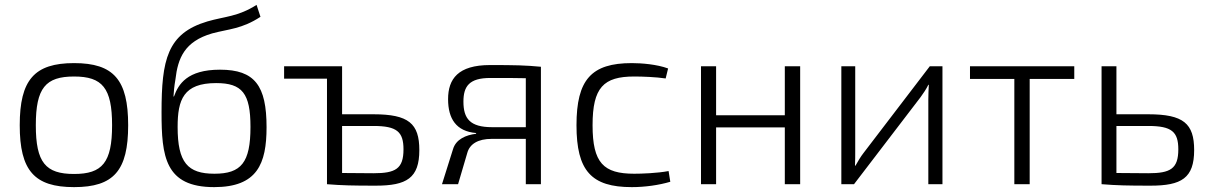

<svg xmlns="http://www.w3.org/2000/svg" viewBox="-20 -756 4968 788"><path d="M284 -497C121 -497 61 -428 61 -242C61 -56 121 12 284 12C447 12 506 -56 506 -242C506 -428 447 -497 284 -497ZM284 -442C400 -442 440 -395 440 -242C440 -89 400 -42 284 -42C167 -42 127 -89 127 -242C127 -395 167 -442 284 -442Z M1033 -736C956 -687 903 -689 831 -668C666 -619 643 -510 643 -295C643 -114 657 12 859 12C1036 12 1074 -84 1074 -234C1074 -404 1026 -470 883 -470C748 -470 712 -410 694 -360H692C693 -377 695 -402 700 -430C710 -517 737 -586 851 -619C918 -637 973 -637 1049 -687ZM867 -415C974 -415 1008 -373 1008 -235C1008 -89 970 -43 860 -43C750 -43 709 -89 709 -235C709 -347 733 -415 867 -415Z M1384 -287V-484H1146V-433H1322V0C1384 5 1428 6 1522 6C1649 6 1701 -25 1701 -140C1701 -249 1657 -287 1513 -287ZM1384 -239H1513C1609 -239 1636 -215 1636 -143C1636 -63 1603 -45 1513 -45C1461 -45 1417 -46 1384 -46Z M1934 -207C1893 -202 1851 -185 1839 -143L1794 0H1860L1898 -129C1908 -165 1942 -186 1997 -186H2138V0H2200V-482C2137 -488 2095 -489 1991 -489C1860 -489 1819 -432 1819 -349C1819 -269 1852 -217 1934 -210ZM2138 -234H2000C1909 -234 1882 -269 1882 -339C1882 -401 1905 -436 1992 -436C2052 -436 2103 -436 2138 -435Z M2724 -54C2677 -45 2612 -43 2583 -43C2457 -43 2412 -87 2412 -242C2412 -397 2457 -442 2583 -442C2617 -442 2672 -440 2712 -434L2722 -475C2676 -492 2613 -497 2573 -497C2407 -497 2346 -429 2346 -242C2346 -55 2407 12 2573 12C2626 12 2684 4 2731 -10Z M3264 -484H3201V-283H2919V-484H2857V0H2919V-233H3201V0H3264Z M3848 0V-484H3796L3524 -128C3513 -114 3501 -94 3491 -76H3489C3490 -98 3490 -117 3490 -138V-484H3433V0H3485L3758 -357C3769 -372 3782 -391 3790 -408H3792C3791 -387 3790 -368 3790 -348V0Z M4389 -432V-484H3961V-432H4143V0H4206V-432Z M4562 -287V-484H4501V0H4502C4564 5 4608 6 4702 6C4829 6 4881 -25 4881 -140C4881 -249 4837 -287 4693 -287ZM4562 -239H4693C4789 -239 4816 -215 4816 -143C4816 -63 4783 -45 4693 -45C4640 -45 4595 -46 4562 -46Z"/></svg>

Font: SnT
Style: Regular
Weight: 300
Designer: Natanael Gama
Version: Version 1.001;PS 001.001;hotconv 1.0.70;makeotf.lib2.5.58329